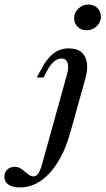

<svg xmlns="http://www.w3.org/2000/svg" viewBox="-147 -642 471 855"><path d="M-58.9 192.7Q-91.1 192.7 -109.3 180.2Q-127.4 167.7 -127.4 145.2Q-127.4 125 -114.1 112.9Q-100.8 100.8 -81.5 100.8Q-67.7 100.8 -56.9 107.3Q-46 113.7 -36.3 122.2Q-26.6 130.6 -17.3 137.1Q-8.1 143.5 1.6 143.5Q10.5 143.5 16.9 138.3Q23.4 133.1 29 121Q34.7 108.9 40.3 89.5L150.8 -308.9Q160.5 -342.7 154 -362.1Q147.6 -381.5 126.6 -381.5Q108.9 -381.5 92.7 -367.3Q76.6 -353.2 62.1 -325.8L46.8 -296.8H16.9L35.5 -331.5Q61.3 -381.5 91.1 -404Q121 -426.6 158.9 -426.6Q195.2 -426.6 215.3 -409.7Q235.5 -392.7 239.9 -362.1Q244.4 -331.5 233.1 -291.9L168.5 -60.5Q147.6 18.5 113.3 75.4Q79 132.3 35.5 162.5Q-8.1 192.7 -58.9 192.7ZM238.7 -507.3Q214.5 -507.3 198.8 -522.6Q183.1 -537.9 183.1 -561.3Q183.1 -586.3 202 -604Q221 -621.8 246.8 -621.8Q271 -621.8 286.7 -606.5Q302.4 -591.1 302.4 -567.7Q302.4 -542.7 283.5 -525Q264.5 -507.3 238.7 -507.3Z"/></svg>

Font: Playfair 5pt SemiExpanded Light Medium
Style: Italic
Weight: 500
Italic angle: -15.6°
Version: Version 2.001;gftools[0.9.30]